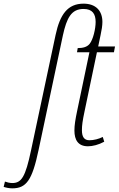

<svg xmlns="http://www.w3.org/2000/svg" viewBox="-150 -790 649 1050"><path d="M-83 240C-6 240 26 196 61 30L194 -597C215 -692 240 -741 307 -741C356 -741 373 -713 373 -670C373 -632 359 -573 340 -550C326 -533 304 -527 275 -527L271 -504H339L272 -184C262 -136 257 -106 257 -76C257 -25 277 10 331 10C356 10 389 2 420 -15L412 -41C390 -30 363 -23 339 -23C310 -23 298 -42 298 -78C298 -103 301 -128 313 -184L380 -504H473L479 -536H387L400 -598C406 -625 410 -650 410 -670C410 -731 374 -770 307 -770C220 -770 178 -711 154 -599L20 31C-11 179 -33 211 -83 211C-96 211 -113 207 -123 203L-130 232C-118 236 -100 240 -83 240Z"/></svg>

Font: Noto Serif Condensed ExtraLight
Style: Italic
Weight: 200
Width: 3
Italic angle: -12°
Designer: Monotype Design Team
Foundry: Monotype Imaging Inc.
Version: Version 2.013